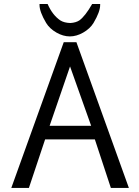

<svg xmlns="http://www.w3.org/2000/svg" viewBox="-20 -917 676 937"><path d="M323.2 -804.7C303.2 -805.2 286.6 -809.6 274.4 -817.4C249 -834.5 228.5 -860.8 212.4 -897.5H172.9V-892.6C172.9 -870.6 183.6 -841.3 205.1 -805.2C216.3 -786.6 232.9 -771 255.9 -757.8C277.3 -745.6 299.3 -739.3 320.8 -739.3C342.3 -739.3 364.3 -745.6 385.7 -757.8C408.7 -771 425.3 -786.6 436.5 -805.2C458 -841.3 468.8 -870.6 468.8 -892.6V-897.5H429.7C407.2 -857.9 386.2 -831.1 367.2 -817.4C356 -810.1 341.3 -805.7 323.2 -804.7ZM321.8 -592.8 424.8 -303.2H222.2ZM442.9 -236.8 521 0H608.9L353 -710.9H291L35.2 0H121.1L200.2 -236.8Z"/></svg>

Font: Tuffy
Style: Regular
Weight: 500
Designer: Thatcher Ulrich, Karoly Barta and Michael Everson
Version: Version 001.270